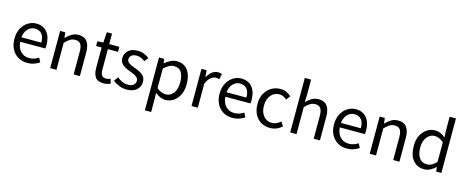

<svg xmlns="http://www.w3.org/2000/svg" viewBox="-47 -1638 6545 2708"><g transform="rotate(15 3225.0 -283.5)"><path d="M312 13Q240 13 181 -20.5Q122 -54 87 -118Q52 -182 52 -271Q52 -360 87 -424Q122 -488 177.5 -522.5Q233 -557 295 -557Q399 -557 455.5 -487.5Q512 -418 512 -302Q512 -272 508 -250H142Q148 -162 196.5 -111Q245 -60 322 -60Q362 -60 395 -71.5Q428 -83 458 -103L490 -42Q455 -18 411 -2.5Q367 13 312 13ZM141 -315H432Q432 -480 297 -484Q239 -484 195 -440Q151 -396 141 -315Z M646 0V-543H721L730 -464H732Q770 -504 814.5 -530.5Q859 -557 914 -557Q1000 -557 1040 -502.5Q1080 -448 1080 -344V0H989V-332Q989 -409 964.5 -443Q940 -477 886 -477Q844 -477 810.5 -456Q777 -435 738 -394V0Z M1426 13Q1340 13 1306 -36.5Q1272 -86 1272 -168V-469H1191V-538L1277 -543L1287 -696H1363V-543H1511V-469H1363V-165Q1363 -116 1381.5 -88.5Q1400 -61 1447 -61Q1477 -61 1509 -76L1527 -7Q1504 1 1478 7Q1452 13 1426 13Z M1764 13Q1706 13 1653.5 -8Q1601 -29 1562 -62L1606 -123Q1641 -93 1679.5 -75.5Q1718 -58 1767 -58Q1821 -58 1847.5 -83Q1874 -108 1874 -143Q1874 -171 1855.5 -189.5Q1837 -208 1809 -221.5Q1781 -235 1750 -246Q1711 -260 1675 -278.5Q1639 -297 1615.5 -327Q1592 -357 1592 -403Q1592 -468 1641 -512.5Q1690 -557 1779 -557Q1829 -557 1872.5 -539Q1916 -521 1947 -495L1903 -438Q1876 -459 1846 -472.5Q1816 -486 1780 -486Q1728 -486 1703.5 -462.5Q1679 -439 1679 -407Q1679 -382 1695.5 -365Q1712 -348 1738.5 -336Q1765 -324 1796 -313Q1836 -299 1873.5 -280Q1911 -261 1936 -230.5Q1961 -200 1961 -148Q1961 -82 1910.5 -34.5Q1860 13 1764 13Z M2090 229V-543H2165L2174 -480H2176Q2213 -512 2257.5 -534.5Q2302 -557 2349 -557Q2454 -557 2509.5 -481.5Q2565 -406 2565 -280Q2565 -187 2532 -121.5Q2499 -56 2445 -21.5Q2391 13 2329 13Q2256 13 2179 -50L2182 45V229ZM2314 -64Q2382 -64 2426 -121.5Q2470 -179 2470 -279Q2470 -370 2437 -425Q2404 -480 2326 -480Q2259 -480 2182 -406V-120Q2218 -89 2252.5 -76.5Q2287 -64 2314 -64Z M2710 0V-543H2785L2794 -444H2796Q2860 -557 2950 -557Q2986 -557 3008 -545L2991 -466Q2973 -475 2938 -475Q2904 -475 2867 -446Q2830 -417 2802 -349V0Z M3307 13Q3235 13 3176 -20.5Q3117 -54 3082 -118Q3047 -182 3047 -271Q3047 -360 3082 -424Q3117 -488 3172.5 -522.5Q3228 -557 3290 -557Q3394 -557 3450.5 -487.5Q3507 -418 3507 -302Q3507 -272 3503 -250H3137Q3143 -162 3191.5 -111Q3240 -60 3317 -60Q3357 -60 3390 -71.5Q3423 -83 3453 -103L3485 -42Q3450 -18 3406 -2.5Q3362 13 3307 13ZM3136 -315H3427Q3427 -480 3292 -484Q3234 -484 3190 -440Q3146 -396 3136 -315Z M3855 13Q3783 13 3725.5 -20.5Q3668 -54 3634.5 -117.5Q3601 -181 3601 -271Q3601 -362 3637 -425.5Q3673 -489 3732.5 -523Q3792 -557 3862 -557Q3915 -557 3953.5 -538Q3992 -519 4020 -493L3974 -433Q3951 -454 3924.5 -467Q3898 -480 3866 -480Q3792 -480 3743.5 -422.5Q3695 -365 3695 -271Q3695 -177 3741.5 -120Q3788 -63 3863 -63Q3901 -63 3933 -78.5Q3965 -94 3991 -117L4031 -55Q3953 13 3855 13Z M4151 0V-796H4243V-578L4239 -466Q4276 -505 4320 -531Q4364 -557 4419 -557Q4505 -557 4545 -502.5Q4585 -448 4585 -344V0H4494V-332Q4494 -409 4469.5 -443Q4445 -477 4391 -477Q4349 -477 4315.5 -456Q4282 -435 4243 -394V0Z M4978 13Q4906 13 4847 -20.5Q4788 -54 4753 -118Q4718 -182 4718 -271Q4718 -360 4753 -424Q4788 -488 4843.5 -522.5Q4899 -557 4961 -557Q5065 -557 5121.5 -487.5Q5178 -418 5178 -302Q5178 -272 5174 -250H4808Q4814 -162 4862.5 -111Q4911 -60 4988 -60Q5028 -60 5061 -71.5Q5094 -83 5124 -103L5156 -42Q5121 -18 5077 -2.5Q5033 13 4978 13ZM4807 -315H5098Q5098 -480 4963 -484Q4905 -484 4861 -440Q4817 -396 4807 -315Z M5312 0V-543H5387L5396 -464H5398Q5436 -504 5480.5 -530.5Q5525 -557 5580 -557Q5666 -557 5706 -502.5Q5746 -448 5746 -344V0H5655V-332Q5655 -409 5630.5 -443Q5606 -477 5552 -477Q5510 -477 5476.5 -456Q5443 -435 5404 -394V0Z M6107 13Q6005 13 5944 -61Q5883 -135 5883 -271Q5883 -359 5916 -423Q5949 -487 6002.5 -522Q6056 -557 6118 -557Q6166 -557 6201 -540.5Q6236 -524 6271 -494L6266 -587V-796H6358V0H6283L6275 -64H6272Q6240 -32 6198 -9.5Q6156 13 6107 13ZM6127 -64Q6202 -64 6266 -138V-423Q6202 -480 6134 -480Q6069 -480 6023 -422.5Q5977 -365 5977 -272Q5977 -174 6016.5 -119Q6056 -64 6127 -64Z"/></g></svg>

Font: Gothic Nguyen
Style: Regular
Weight: 400
Designer: MORI Takayuki
Version: Version 1.220;July 21, 2023;FontCreator 14.0.0.2814 64-bit